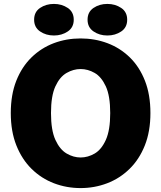

<svg xmlns="http://www.w3.org/2000/svg" viewBox="-20 -946 822 979"><path d="M391 13Q319.5 13 255.2 -11.5Q191 -36 141.5 -84.5Q92 -133 63.5 -204.5Q35 -276 35 -369.5Q35 -463.5 63.2 -534.5Q91.5 -605.5 140.8 -653.5Q190 -701.5 254.2 -725.8Q318.5 -750 391 -750Q463.5 -750 528 -725.8Q592.5 -701.5 641.8 -653.5Q691 -605.5 719 -534.5Q747 -463.5 747 -369.5Q747 -276 718.5 -204.5Q690 -133 640.2 -84.5Q590.5 -36 526.2 -11.5Q462 13 391 13ZM391 -143Q428 -143 462.8 -163.2Q497.5 -183.5 519.8 -233Q542 -282.5 542 -369.5Q542 -457 519.5 -505.8Q497 -554.5 462.5 -574.2Q428 -594 391 -594Q354.5 -594 319.8 -574.2Q285 -554.5 262.5 -505.8Q240 -457 240 -369.5Q240 -282 262.5 -232.8Q285 -183.5 319.8 -163.2Q354.5 -143 391 -143ZM255 -765Q214.5 -765 184.2 -785.8Q154 -806.5 154 -845.5Q154 -885 184.2 -905.5Q214.5 -926 255 -926Q295 -926 325.5 -905.5Q356 -885 356 -845.5Q356 -806 325.5 -785.5Q295 -765 255 -765ZM527.5 -765Q487 -765 456.8 -785.8Q426.5 -806.5 426.5 -845.5Q426.5 -885 456.8 -905.5Q487 -926 527.5 -926Q567.5 -926 598 -905.5Q628.5 -885 628.5 -845.5Q628.5 -806 598 -785.5Q567.5 -765 527.5 -765Z"/></svg>

Font: Epilogue Black
Style: Regular
Weight: 900
Designer: Tyler Finck
Foundry: Etcetera Type Co
Version: Version 2.111; ttfautohint (v1.8.3)